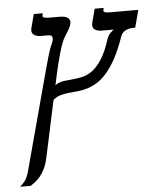

<svg xmlns="http://www.w3.org/2000/svg" viewBox="-61 -585 682 830"><g transform="rotate(-5 280.0 -170.5)"><path d="M424.3 -402.8Q430.2 -420.4 439.7 -429.7Q449.2 -439 455.1 -442.9H404.3Q386.7 -442.9 375.2 -449.5Q363.8 -456.1 363.8 -470.2Q363.8 -475.1 365.2 -481L380.9 -540H419.9L418 -531.7Q417.5 -530.3 417.5 -527.8Q417.5 -523.4 423.6 -521Q429.7 -518.6 447.8 -518.6H568.4L548.3 -442.9H539.1Q520.5 -442.9 505.6 -435.1Q490.7 -427.2 484.4 -409.2Q464.8 -353 444.1 -315.4Q423.3 -277.8 401.9 -253.9Q380.4 -230 358.6 -217.3Q336.9 -204.6 315.7 -198.5Q294.4 -192.4 274.2 -190.7Q253.9 -189 235.1 -187Q216.3 -185.1 199.7 -179.9Q183.1 -174.8 169.4 -162.6Q163.6 -134.8 157.2 -106Q150.9 -77.1 145 -49.6Q139.2 -22 133.8 3.2Q128.4 28.3 124 48.6Q119.6 68.8 116.5 83Q113.3 97.2 111.8 102.5Q106.4 121.6 98.1 136.7Q89.8 151.9 80.1 163.6Q70.3 175.3 59.6 183.8Q48.8 192.4 39.1 198.7H-7.8Q3.4 190.4 14.2 176.5Q24.9 162.6 32.7 133.8L141.1 -269.5Q148.4 -296.4 154.1 -316.9Q159.7 -337.4 164.3 -353.3Q168.9 -369.1 173.1 -381.1Q177.2 -393.1 182.1 -403.3Q189 -418.5 189 -427.7Q189 -442.9 171.4 -442.9H140.1Q122.6 -442.9 111.1 -449.5Q99.6 -456.1 99.6 -470.2Q99.6 -475.1 101.1 -481L116.7 -540H155.8L153.8 -531.7Q153.3 -530.3 153.3 -527.8Q153.3 -523.4 159.4 -521Q165.5 -518.6 183.6 -518.6H224.1Q251 -518.6 261.2 -511Q271.5 -503.4 271.5 -492.2Q271.5 -483.4 266.8 -473.1Q262.2 -462.9 256.3 -453.1Q250.5 -443.4 244.9 -434.8Q239.3 -426.3 236.8 -421.4Q229 -405.3 221.4 -380.9Q213.9 -356.4 204.1 -318.4Q201.7 -310.1 196 -285.2Q190.4 -260.3 183.1 -225.1Q199.7 -237.3 219.2 -240Q238.8 -242.7 259.8 -244.4Q280.8 -246.1 302.5 -251Q324.2 -255.9 345.5 -271.5Q366.7 -287.1 386.7 -317.9Q406.7 -348.6 424.3 -402.8Z"/></g></svg>

Font: Arian Grqi
Style: Italic
Weight: 400
Italic angle: -15°
Designer: Ruben Hakobyan (Tarumian)
Foundry: Ruben Hakobyan (Tarumian)
Version: Version 1.002